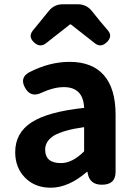

<svg xmlns="http://www.w3.org/2000/svg" viewBox="-20 -863 631 897"><path d="M217 14Q143 14 97 -33Q51 -80 51 -152Q51 -242 127.5 -291.5Q204 -341 373 -359Q369 -456 278 -456Q232 -456 177 -431Q124 -404 97 -453Q71 -500 116 -525Q211 -574 305 -574Q411 -574 465.5 -511.5Q520 -449 520 -327V-163V-60Q520 0 456 0Q400 0 390 -52L389 -60H386Q300 14 217 14ZM265 -101Q318 -101 373 -156V-269Q278 -256 231 -229Q191 -203 191 -164Q191 -101 265 -101ZM139 -665Q110 -692 134 -721L209 -813Q234 -843 273 -843H344Q383 -843 408 -813L445 -767L484 -721Q508 -693 478 -665Q451 -639 423 -661L311 -749H307L195 -661Q167 -639 139 -665Z"/></svg>

Font: GenSenRounded JP B
Style: Regular
Weight: 700
Version: Version 1.501;PS 1;hotconv 16.6.51;makeotf.lib2.5.65220